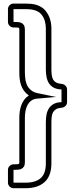

<svg xmlns="http://www.w3.org/2000/svg" viewBox="-20 -832 409 1047"><path d="M137.2 -311.5Q121.1 -322.8 110.8 -336.9Q100.6 -351.1 95 -367.2Q89.4 -383.3 87.4 -401.1Q85.4 -418.9 85.4 -437.5V-669.9Q85.4 -671.4 85.2 -674.6Q85 -677.7 84 -679.7Q78.1 -682.1 69.1 -682.1Q60.1 -682.1 53.7 -682.1Q41.5 -682.1 32.5 -691.2Q23.4 -700.2 23.4 -712.4V-782.2Q23.4 -794.4 32.5 -803.5Q41.5 -812.5 53.7 -812.5H119.6Q134.8 -812.5 149.9 -811Q165 -809.6 179.2 -805.2Q193.4 -800.8 206.1 -793Q218.8 -785.2 229 -772.5Q245.6 -752 252.9 -727.5Q260.3 -703.1 260.3 -677.2V-455.1Q260.3 -438 262 -423.8Q263.7 -409.7 269.3 -399.2Q274.9 -388.7 286.1 -382.3Q297.4 -376 316.4 -374.5Q328.1 -373.5 336.9 -365Q345.7 -356.4 345.7 -344.2V-274.9Q345.7 -262.7 336.9 -254.2Q328.1 -245.6 316.4 -244.6Q297.4 -243.2 286.4 -236.8Q275.4 -230.5 269.5 -220.2Q263.7 -210 262 -196Q260.3 -182.1 260.3 -165V58.6Q260.3 127 223.4 160.6Q186.5 194.3 119.6 194.3H53.7Q41.5 194.3 32.5 185.3Q23.4 176.3 23.4 164.1V94.2Q23.4 82 32.5 73Q41.5 64 53.7 64Q56.2 64 60.5 64Q64.9 64 69.3 63.7Q73.7 63.5 77.9 63Q82 62.5 84 61Q85 59.1 85.2 56.4Q85.4 53.7 85.4 51.8V-191.4Q85.4 -207.5 87.9 -225.1Q90.3 -242.7 96.4 -258.8Q102.5 -274.9 112.5 -288.6Q122.6 -302.2 137.2 -311.5ZM119.6 164.1Q173.8 164.1 201.9 139.4Q230 114.7 230 58.6V-165Q230 -187.5 233.6 -207Q237.3 -226.6 247.1 -241.5Q256.8 -256.3 273.4 -265.4Q290 -274.4 315.4 -274.9V-344.2Q289.6 -345.2 272.9 -354.2Q256.3 -363.3 246.8 -378.2Q237.3 -393.1 233.6 -412.8Q230 -432.6 230 -455.1V-677.2Q230 -697.8 224.4 -717.5Q218.8 -737.3 205.6 -753.4Q198.2 -762.7 188 -768.3Q177.7 -773.9 166.3 -777.1Q154.8 -780.3 142.8 -781.2Q130.9 -782.2 119.6 -782.2H53.7V-712.4Q65.9 -712.4 77.1 -711.7Q88.4 -710.9 96.9 -707Q105.5 -703.1 110.6 -694.3Q115.7 -685.5 115.7 -669.9V-437.5Q115.7 -427.7 116.5 -416.7Q117.2 -405.8 119.1 -395Q121.1 -384.3 124.8 -374.3Q128.4 -364.3 134.3 -356Q143.1 -343.8 155 -335.7Q167 -327.6 181.6 -324.7L285.6 -303.2L180.2 -293.9Q161.1 -292 148.7 -281.7Q136.2 -271.5 128.9 -256.8Q121.6 -242.2 118.7 -224.9Q115.7 -207.5 115.7 -191.4V51.8Q115.7 67.4 110.6 75.9Q105.5 84.5 96.9 88.6Q88.4 92.8 77.1 93.5Q65.9 94.2 53.7 94.2V164.1Z"/></svg>

Font: Akaash Gobhi Outlined
Style: Regular
Weight: 400
Designer: Kulbir Singh Thind, MD
Foundry: Punjab Online
Version: Version 1.200